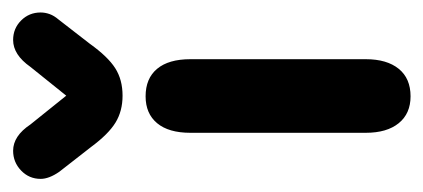

<svg xmlns="http://www.w3.org/2000/svg" viewBox="-216 -450 661 300"><g transform="rotate(-90 115.0 -300.5)"><path d="M57 -60Q57 -27 72 -8.5Q87 10 114 10Q142 10 157 -8.5Q172 -27 172 -60V-334Q172 -368 157 -386Q142 -404 114 -404Q87 -404 72 -386Q57 -368 57 -334ZM115 -528 70 -584Q52 -611 29 -611Q11 -611 -2 -598.5Q-15 -586 -15 -568Q-15 -555 -4 -539L35 -489Q55 -462 73 -451Q91 -440 115 -440Q140 -440 158 -451.5Q176 -463 196 -491L234 -540Q240 -547 242.5 -554Q245 -561 245 -568Q245 -586 232.5 -598.5Q220 -611 202 -611Q179 -611 160 -584Z"/></g></svg>

Font: Beiruti
Style: Bold
Weight: 700
Designer: Arlette Boutros
Foundry: Boutros
Version: Version 1.41